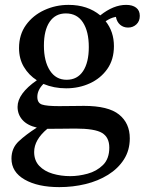

<svg xmlns="http://www.w3.org/2000/svg" viewBox="-20 -512 593 787"><path d="M223 255Q135 255 81 224Q27 193 27 138Q27 95 57 67Q87 39 131 11Q92 2 72 -20.5Q52 -43 52 -74Q52 -128 131 -183Q98 -204 78 -237.5Q58 -271 58 -315Q58 -370 86.5 -409.5Q115 -449 161.5 -470.5Q208 -492 261 -492Q339 -492 391 -449Q445 -492 497 -492Q523 -492 538 -480.5Q553 -469 553 -447Q553 -425 539 -412Q525 -399 505 -399Q486 -399 472.5 -410.5Q459 -422 455 -443Q441 -440 432.5 -436Q424 -432 413 -425Q447 -382 447 -323Q447 -268 420 -229.5Q393 -191 348.5 -170.5Q304 -150 251 -150Q201 -150 158 -168Q133 -143 133 -115Q133 -90 152 -83.5Q171 -77 222 -77Q245 -77 277 -77.5Q309 -78 324 -78Q424 -78 468 -42.5Q512 -7 512 55Q512 104 488 141.5Q464 179 423 204.5Q382 230 330.5 242.5Q279 255 223 255ZM174 16Q120 61 120 111Q120 146 141 168Q162 190 196 200Q230 210 268 210Q302 210 339 200Q376 190 402 164.5Q428 139 428 93Q428 51 398.5 33Q369 15 289 15Q270 15 242 15.5Q214 16 180 16Q177 16 174 16ZM253 -185Q297 -185 320.5 -220.5Q344 -256 344 -319Q344 -383 320 -420Q296 -457 250 -457Q207 -457 183.5 -422.5Q160 -388 160 -325Q160 -261 184.5 -223Q209 -185 253 -185Z"/></svg>

Font: Castoro
Style: Regular
Weight: 400
Designer: John Hudson
Foundry: Tiro Typeworks Ltd.
Version: Version 2.04